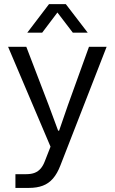

<svg xmlns="http://www.w3.org/2000/svg" viewBox="-20 -754 563 941"><path d="M55.6 167V99.6H108.9Q133.4 99.6 150.4 92.8Q167.4 86 179.6 71.8Q191.7 57.6 199.9 35.6L234.6 -53V-18.7L19.6 -524.7H108.9L218.3 -239.3L264.9 -113.6H269.7L313.1 -239.3L416.1 -524.7H502.6L276.3 56.1Q260.9 96.4 239.7 120.9Q218.6 145.3 189.6 156.1Q160.7 167 121.1 167ZM113.7 -593.9 220.1 -733.6H302.7L409.9 -593.9H336.9L261.4 -692.7L186.7 -593.9Z"/></svg>

Font: Mona Sans ExtraLight
Style: Regular
Weight: 200
Designer: Deni Anggara
Foundry: GitHub
Version: Version 2.000